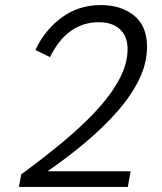

<svg xmlns="http://www.w3.org/2000/svg" viewBox="-20 -740 640 760"><path d="M55 0 64 -50Q145 -109 220.5 -171Q296 -233 356 -296.5Q416 -360 450.5 -423Q485 -486 485 -545Q485 -596 455 -624Q425 -652 371 -652Q246 -652 178 -514L120 -542Q157 -621 224 -670.5Q291 -720 379 -720Q459 -720 510.5 -678.5Q562 -637 562 -555Q562 -489 530 -424Q498 -359 442 -296Q386 -233 315.5 -174Q245 -115 168 -62H497L486 0Z"/></svg>

Font: Livvic
Style: Italic
Weight: 400
Italic angle: -10°
Designer: Jacques Le Bailly, Baron von Fonthausen
Version: Version 1.001; ttfautohint (v1.8.2)